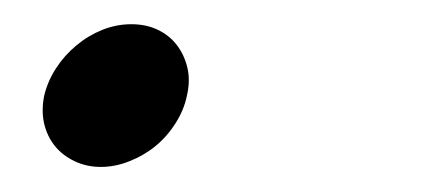

<svg xmlns="http://www.w3.org/2000/svg" viewBox="-20 -156 352 157"><path d="M87.4 -136.2Q99.6 -136.2 109.1 -131.6Q118.7 -127 124.8 -118.9Q130.9 -110.8 133.3 -100.3Q135.7 -89.8 132.8 -77.6Q130.4 -65.9 123.5 -55.2Q116.7 -44.4 107.2 -36.6Q97.7 -28.8 85.9 -24.2Q74.2 -19.5 62.5 -19.5Q50.8 -19.5 41 -24.2Q31.2 -28.8 24.9 -36.6Q18.6 -44.4 16.1 -54.9Q13.7 -65.4 16.1 -77.6Q19 -89.8 25.9 -100.3Q32.7 -110.8 42.5 -118.9Q52.2 -127 63.7 -131.6Q75.2 -136.2 87.4 -136.2Z"/></svg>

Font: XB Kayhan
Style: Italic
Weight: 400
Italic angle: -12°
Designer: Behnam
Foundry: Irmug
Version: Version 7.300 2009